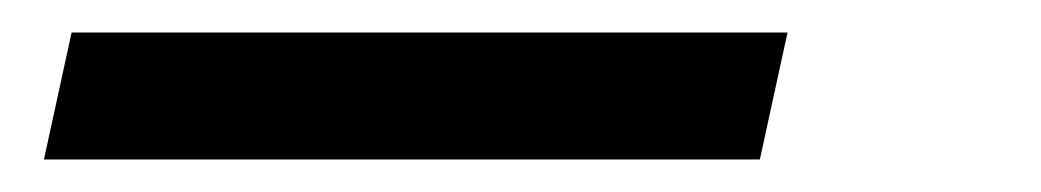

<svg xmlns="http://www.w3.org/2000/svg" viewBox="-20 -20 640 118"><path d="M7 78 24 0H464L447 78Z"/></svg>

Font: Geist Mono
Style: Italic
Weight: 400
Italic angle: -12°
Monospace: yes
Designer: Basement.studio, Andrés Briganti, Mateo Zaragoza
Foundry: Basement.studio, Vercel, Andrés Briganti, Guido Ferreyra, Mateo Zaragoza
Version: Version 1.500